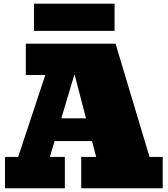

<svg xmlns="http://www.w3.org/2000/svg" viewBox="-20 -1012 905 1032"><path d="M6.8 0V-168.5H77.6L223.6 -608.9H118.7V-777.3H601.1L783.7 -168.5H854.5V0H416.5V-168.5H497.1L474.6 -253.9H273.4L248 -168.5H328.6V0ZM309.6 -376H442.4L380.4 -613.3ZM162.6 -846.2V-992.2H595.7V-846.2Z"/></svg>

Font: Bevan
Style: Regular
Weight: 400
Designer: Vernon Adams
Foundry: Vernon Adams
Version: Version 2.100; ttfautohint (v1.8.3)